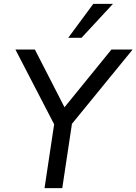

<svg xmlns="http://www.w3.org/2000/svg" viewBox="-20 -976 708 996"><path d="M211 0 267 -372 275 -304 60 -719H161L320 -409H306L558 -719H668L329 -304L359 -372L303 0ZM334 -780 464 -956H566L403 -780Z"/></svg>

Font: Nunitoga
Style: Medium Italic
Weight: 500
Italic angle: -9°
Designer: Vernon Adams
Foundry: Vernon Adams
Version: Version 1.0